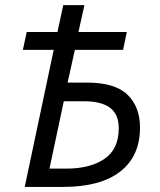

<svg xmlns="http://www.w3.org/2000/svg" viewBox="-20 -734 628 754"><path d="M77.1 0 190.9 -538.1H69.8L85 -608.4H205.6L228.5 -713.9H311.5L288.1 -608.4H478L463.4 -538.1H273.9L245.6 -409.7H320.3Q432.6 -409.7 481.2 -361.6Q529.8 -313.5 529.8 -233.4Q529.8 -120.6 452.1 -60.3Q374.5 0 228.5 0ZM174.3 -71.8H240.2Q333.5 -71.8 389.9 -109.9Q446.3 -147.9 446.3 -230Q446.3 -285.2 412.1 -310.8Q377.9 -336.4 309.1 -336.4H230.5Z"/></svg>

Font: Open Sans
Style: Italic
Weight: 400
Italic angle: -12°
Designer: Monotype Design Team
Foundry: Monotype Imaging Inc.
Version: Version 3.000; ttfautohint (v1.8.4)